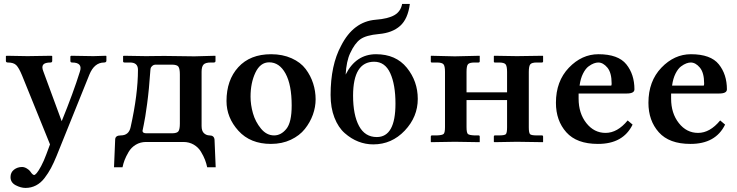

<svg xmlns="http://www.w3.org/2000/svg" viewBox="-20 -718 3726 971"><path d="M432.1 -340.8 266.1 70.8Q251.5 106.4 237.8 132.1Q224.1 157.7 205.3 182.4Q186.5 207 162.1 219.7Q137.7 232.4 108.9 232.4Q85.4 232.4 59.3 218.8Q33.2 205.1 33.2 177.7Q33.2 153.8 50.8 140.1Q68.4 126.5 91.8 126.5Q103 126.5 115.7 134Q128.4 141.6 133.8 149.9Q145 167 152.8 167Q157.2 167 165.8 157.2Q174.3 147.5 188 122.1Q201.7 96.7 214.8 61L232.9 12.2L91.8 -335.9Q75.7 -375 62.3 -388.4Q48.8 -401.9 20 -401.9Q10.3 -401.9 9.8 -409.2V-434.1L13.2 -436Q78.1 -434.1 119.1 -434.1Q166 -434.1 240.2 -436L244.1 -434.1V-410.2Q244.1 -402.3 235.8 -401.9Q207 -401.9 198.5 -390.9Q189.9 -379.9 199.2 -356.9L292 -105Q351.1 -250 383.8 -355Q399.9 -401.9 344.2 -401.9Q336.4 -401.9 335.9 -409.2V-433.1L339.8 -436Q407.7 -434.1 452.1 -434.1L516.1 -436L518.1 -434.1V-411.1Q518.1 -402.3 506.8 -401.9Q457 -401.9 432.1 -340.8Z M700.7 -56.2Q700.7 -43.9 720.7 -43.9H849.6Q875.5 -43.9 882.6 -54.4Q889.6 -64.9 889.6 -92.8V-341.8Q889.6 -369.6 882.6 -380.4Q875.5 -391.1 848.6 -391.1H768.6Q757.3 -391.1 750.5 -385Q743.7 -378.9 742.2 -374Q740.7 -369.1 740.7 -365.2Q733.9 -265.1 723.9 -191.7Q713.9 -118.2 707.3 -88.6Q700.7 -59.1 700.7 -56.2ZM718.8 0Q689.9 0 666.7 13.9Q643.6 27.8 630.1 51Q616.7 74.2 610.1 91.6Q603.5 108.9 599.6 127.9H556.6L562.5 -13.2Q563.5 -33.2 590.8 -33.2Q631.8 -33.2 640.6 -75.2Q677.7 -241.2 677.7 -365.2Q677.7 -402.3 636.7 -401.9H609.9Q603 -401.9 602.5 -407.2V-434.1L606 -436Q702.1 -434.1 718.8 -434.1Q725.6 -434.1 758.1 -434.6Q790.5 -435.1 811.5 -435.1Q833.5 -435.1 888.2 -434.1Q942.9 -433.1 962.9 -433.1L1068.8 -436L1069.8 -434.1V-409.2Q1069.8 -402.3 1061.5 -401.9H1045.9Q1019 -401.9 1009.3 -391.4Q999.5 -380.9 999.5 -355V-81.1Q999.5 -55.2 1011.7 -44.2Q1023.9 -33.2 1039.6 -33.2Q1062.5 -33.2 1064.9 -12.2L1070.8 127.9H1027.8Q1023.9 108.9 1016.8 90.3Q1009.8 71.8 996.3 49.3Q982.9 26.9 959.7 13.4Q936.5 0 907.7 0Z M1341.3 -402.8Q1296.4 -402.8 1271.7 -350.8Q1247.1 -298.8 1247.1 -229Q1247.1 -188 1259.3 -145Q1271.5 -102.1 1299.8 -67.6Q1328.1 -33.2 1366.2 -33.2Q1401.4 -33.2 1428.2 -66.2Q1455.1 -99.1 1455.1 -184.1Q1455.1 -289.1 1424.1 -345.9Q1393.1 -402.8 1341.3 -402.8ZM1125.5 -207Q1125.5 -313 1185.3 -378.4Q1245.1 -443.8 1351.1 -443.8Q1409.2 -443.8 1454.8 -423.3Q1500.5 -402.8 1525.9 -368.9Q1551.3 -335 1563.7 -295.9Q1576.2 -256.8 1576.2 -215.8Q1576.2 -176.8 1562.3 -137.9Q1548.3 -99.1 1521.7 -65.7Q1495.1 -32.2 1450.7 -11.2Q1406.2 9.8 1350.1 9.8Q1246.1 9.8 1185.8 -56.6Q1125.5 -123 1125.5 -207Z M1651.9 -237.8Q1651.9 -388.7 1705.1 -486.8Q1767.1 -608.9 1879.9 -618.2Q1942.9 -623 1974.9 -641.6Q2006.8 -660.2 2013.7 -698.2H2052.7Q2043 -622.1 2003.4 -586.9Q1963.9 -551.8 1896 -545.9Q1831.1 -540 1802.5 -519.5Q1773.9 -499 1751 -449.2Q1731.9 -409.2 1728 -340.8Q1779.8 -443.8 1881.8 -443.8Q1981.9 -443.8 2037.4 -375.5Q2092.8 -307.1 2092.8 -217.8Q2092.8 -127 2026.9 -57.4Q1960.9 12.2 1867.7 12.2Q1828.6 12.2 1792.2 -2Q1755.9 -16.1 1723.4 -44.7Q1690.9 -73.2 1671.4 -123Q1651.9 -172.9 1651.9 -237.8ZM1872.1 -405.8Q1766.1 -405.8 1765.6 -234.9Q1765.6 -136.7 1795.7 -80.8Q1825.7 -24.9 1885.7 -24.9Q1980 -24.9 1980 -193.8Q1980 -290 1953.6 -347.9Q1927.2 -405.8 1872.1 -405.8Z M2230.5 -355Q2230.5 -383.8 2222.9 -392.8Q2215.3 -401.9 2189.5 -401.9H2163.6Q2158.7 -401.9 2158.7 -407.2V-434.1L2159.7 -436L2280.3 -433.1L2405.3 -436L2406.2 -434.1V-408.2Q2406.2 -402.3 2400.4 -401.9H2380.4Q2354.5 -401.9 2346.9 -393.3Q2339.4 -384.8 2339.4 -355V-251H2544.4V-354Q2544.4 -383.8 2536.9 -392.8Q2529.3 -401.9 2503.4 -401.9H2482.4Q2477.5 -401.9 2477.5 -407.2V-434.1L2479.5 -436L2594.2 -434.1L2724.6 -436L2726.6 -434.1V-407.2Q2726.6 -402.3 2720.7 -401.9H2694.3Q2669.4 -401.9 2661.9 -392.8Q2654.3 -383.8 2654.3 -354V-74.2Q2654.3 -45.4 2660.9 -39.3Q2667.5 -33.2 2694.3 -33.2H2720.7Q2726.6 -33.2 2726.6 -26.9V-1L2725.6 1L2594.2 -1L2480.5 1L2477.5 -1V-26.9Q2477.5 -32.7 2482.4 -33.2H2503.4Q2531.2 -33.2 2537.8 -39.1Q2544.4 -44.9 2544.4 -74.2V-211.9H2339.4V-75.2Q2339.4 -46.4 2346.4 -40.3Q2353.5 -34.2 2380.4 -33.2H2400.4Q2406.2 -33.2 2406.2 -26.9V-1L2405.3 1L2280.3 -1L2159.7 1L2158.7 -1V-27.8Q2158.7 -32.7 2163.6 -33.2H2189.5Q2216.3 -34.2 2223.4 -40.5Q2230.5 -46.9 2230.5 -75.2Z M2911.1 -285.2H3071.3Q3073.2 -287.1 3073.2 -295.9Q3073.2 -350.1 3051.8 -376Q3030.3 -401.9 3005.4 -401.9Q2995.6 -401.9 2983.4 -397.5Q2971.2 -393.1 2956.3 -382.1Q2941.4 -371.1 2928.7 -346.2Q2916 -321.3 2911.1 -285.2ZM3154.3 -108.9 3179.2 -87.9Q3131.3 10.3 3003.4 9.8Q2896.5 9.8 2844 -49.1Q2791.5 -107.9 2791.5 -198.2Q2791.5 -307.1 2856.9 -375.5Q2922.4 -443.8 3006.3 -443.8Q3106.4 -443.8 3147.5 -392.8Q3188.5 -341.8 3188.5 -266.1Q3188.5 -245.1 3149.4 -245.1H2906.2V-219.2Q2906.2 -145 2945.3 -95.5Q2984.4 -45.9 3042.5 -45.9Q3102.5 -45.9 3154.3 -108.9Z M3378.9 -285.2H3539.1Q3541 -287.1 3541 -295.9Q3541 -350.1 3519.5 -376Q3498 -401.9 3473.1 -401.9Q3463.4 -401.9 3451.2 -397.5Q3439 -393.1 3424.1 -382.1Q3409.2 -371.1 3396.5 -346.2Q3383.8 -321.3 3378.9 -285.2ZM3622.1 -108.9 3647 -87.9Q3599.1 10.3 3471.2 9.8Q3364.3 9.8 3311.8 -49.1Q3259.3 -107.9 3259.3 -198.2Q3259.3 -307.1 3324.7 -375.5Q3390.1 -443.8 3474.1 -443.8Q3574.2 -443.8 3615.2 -392.8Q3656.2 -341.8 3656.2 -266.1Q3656.2 -245.1 3617.2 -245.1H3374V-219.2Q3374 -145 3413.1 -95.5Q3452.1 -45.9 3510.3 -45.9Q3570.3 -45.9 3622.1 -108.9Z"/></svg>

Font: Linux Libertine
Style: Semibold
Weight: 600
Designer: Philipp H. Poll
Foundry: Philipp H. Poll
Version: Version 5.1.2 ; ttfautohint (v0.9)